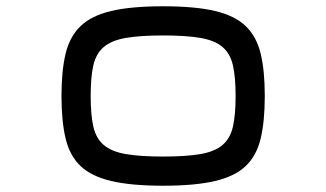

<svg xmlns="http://www.w3.org/2000/svg" viewBox="-20 -669 1040 612"><path d="M500 -77Q398 -77 334.5 -92Q271 -107 236.5 -140Q202 -173 189 -228Q176 -283 176 -363Q176 -443 189 -497.5Q202 -552 236.5 -585.5Q271 -619 334.5 -634Q398 -649 500 -649Q602 -649 665.5 -634Q729 -619 763.5 -585.5Q798 -552 811 -497.5Q824 -443 824 -363Q824 -283 811 -228Q798 -173 763.5 -140Q729 -107 665.5 -92Q602 -77 500 -77ZM500 -170Q574 -170 619.5 -178Q665 -186 689.5 -207Q714 -228 722.5 -265.5Q731 -303 731 -363Q731 -423 722.5 -460.5Q714 -498 689.5 -519Q665 -540 619.5 -548Q574 -556 500 -556Q426 -556 380.5 -548Q335 -540 310.5 -519Q286 -498 277.5 -460.5Q269 -423 269 -363Q269 -303 277.5 -265.5Q286 -228 310.5 -207Q335 -186 380.5 -178Q426 -170 500 -170Z"/></svg>

Font: Zen Maru Gothic Medium
Style: Regular
Weight: 500
Designer: Yoshimichi Ohira
Foundry: Positype
Version: Version 1.001